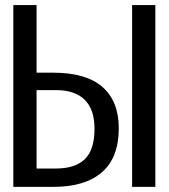

<svg xmlns="http://www.w3.org/2000/svg" viewBox="-20 -726 655 746"><path d="M122.1 -706.2V-443.6H186.7Q314.4 -443.6 377.9 -388.2Q441.5 -332.8 441.5 -227.2Q441.5 -113.8 376.2 -56.9Q310.8 0 188.7 0H31.8V-706.2ZM493.3 -706.2H583.6V0H493.3ZM122.1 -375.9V-71.3H197.4Q272.3 -71.3 309.7 -107.7Q347.2 -144.1 347.2 -226.2Q347.2 -300.5 309.2 -338.2Q271.3 -375.9 196.4 -375.9Z"/></svg>

Font: Fira Code Fixed
Style: Regular
Weight: 400
Monospace: yes
Designer: Carrois Corporate, Edenspiekermann AG, Nikita Prokopov
Foundry: Carrois Corporate, Edenspiekermann AG, Nikita Prokopov
Version: Version 5.002